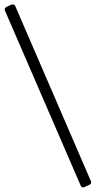

<svg xmlns="http://www.w3.org/2000/svg" viewBox="-40 -749 418 839"><path d="M26.4 -723.1C23.9 -729.5 17.6 -729.5 15.1 -729.5C12.7 -729.5 10.7 -729 8.3 -728L-11.7 -718.8C-17.6 -715.3 -19.5 -710.4 -19.5 -707C-19.5 -705.6 -19 -704.6 -18.6 -703.1L313 63C315.4 68.8 320.8 69.8 323.2 69.8C325.2 69.8 327.1 69.3 329.1 68.4L351.6 58.1C356.9 55.7 358.4 50.8 358.4 47.4C358.4 45.9 357.9 44.4 357.4 43Z"/></svg>

Font: QTS-Omar 
Style: Regular
Weight: 400
Designer: Mohammed Abd El khaliq
Foundry: QafType Studio
Version: Version 1.001